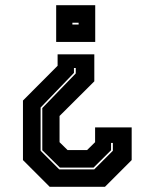

<svg xmlns="http://www.w3.org/2000/svg" viewBox="-20 -720 590 740"><path d="M343.5 -510.5V-406.5L209.5 -273V-172L240.5 -141.5H315.5L346.5 -172V-229H487.5V-103L384.5 0H171.5L68.5 -103V-332.5L202 -466.5V-510.5ZM272 -458H265V-439L136.5 -305.5V-139L208.5 -67H343L415 -139V-169H408V-141L340.5 -74H211L143 -141V-303.5L272 -437ZM347 -700V-558.5H196.5V-700ZM283 -632.5H259V-625.5H283Z"/></svg>

Font: Tourney Expanded ExtraBold
Style: Regular
Weight: 800
Width: 7
Designer: Tyler Finck
Foundry: Etcetera Type Co
Version: Version 1.010; ttfautohint (v1.8.3)